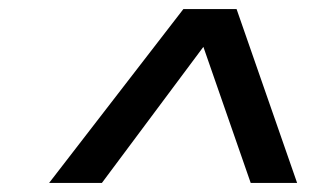

<svg xmlns="http://www.w3.org/2000/svg" viewBox="-20 -785 713 422"><path d="M383 -765H500L633 -383H531L427 -682L204 -383H88Z"/></svg>

Font: Application Medium
Style: Italic
Weight: 500
Italic angle: -12°
Designer: Wei Huang
Foundry: Wei Huang
Version: Version 0.012